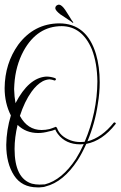

<svg xmlns="http://www.w3.org/2000/svg" viewBox="-21 -666 521 830"><path d="M55 -126Q42 -72 42 -22Q42 105 117 128Q133 132 150 132Q161 132 173 131Q247 112 307 21Q324 -6 341 -43Q333 -42 326 -42Q263 -42 229 -87Q222 -96 218 -106Q204 -100 191 -98Q166 -91 144 -91Q91 -91 55 -126ZM246 -553Q140 -553 81 -446Q46 -381 41 -301Q40 -290 40 -281Q41 -248 46 -220Q103 -330 179 -335Q199 -335 218 -328Q221 -325 221 -323Q220 -319 216 -318Q216 -318 215 -318Q204 -322 193 -323Q178 -322 164 -315Q138 -301 115 -269Q85 -227 65 -165Q98 -104 159 -104Q176 -104 193 -108Q206 -112 218 -117L220 -118Q223 -116 225 -114Q238 -76 285 -59Q305 -52 326 -52Q336 -52 345 -53Q399 -180 400 -314Q399 -394 376 -453Q334 -552 246 -553ZM176 140Q170 143 150 144Q145 144 141 144Q73 144 39.5 92Q6 40 6 -40Q7 -104 26 -167Q-1 -220 -1 -285Q0 -392 58 -473Q126 -564 235 -565Q354 -565 394 -432Q410 -378 410 -310Q410 -264 402 -217Q390 -134 357 -55Q419 -71 471 -136Q473 -137 475 -137Q478 -136 480 -132Q479 -130 478 -129Q421 -57 352 -44Q333 -2 315 26Q253 121 176 140ZM218 -630Q218 -641 229 -645Q232 -646 234 -646Q246 -645 261 -623Q266 -615 277 -598Q290 -576 296 -569L294 -567Q290 -571 246 -600Q243 -602 241 -603Q219 -620 218 -630Z"/></svg>

Font: Maria
Style: Christmas
Weight: 400
Designer: Muhammad Yoni
Version: Version 001.000